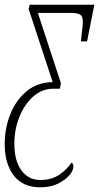

<svg xmlns="http://www.w3.org/2000/svg" viewBox="-27 -556 421 816"><path d="M144 240Q70 240 31.5 190Q-7 140 -7 56Q-7 -11 17 -71Q41 -131 86.5 -168.5Q132 -206 197 -207L95 -517L99 -536H374L343 -380H317L321 -418Q326 -455 324.5 -472.5Q323 -490 311 -495.5Q299 -501 272 -501H134L232 -202L227 -179H199Q152 -179 114.5 -146Q77 -113 55.5 -59.5Q34 -6 34 56Q34 127 64 168Q94 209 145 209Q192 209 225 186.5Q258 164 277 135Q285 140 285 151Q285 168 268 188.5Q251 209 219.5 224.5Q188 240 144 240Z"/></svg>

Font: Noto Serif ExtraCondensed ExtraLight
Style: Italic
Weight: 200
Width: 2
Italic angle: -12°
Designer: Monotype Design Team
Foundry: Monotype Imaging Inc.
Version: Version 2.014; ttfautohint (v1.8.4.7-5d5b)